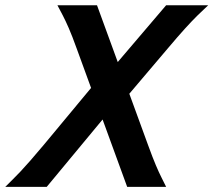

<svg xmlns="http://www.w3.org/2000/svg" viewBox="-40 -726 829 746"><path d="M454.1 0 258.3 -536.6Q240.2 -586.9 227.3 -616.5Q214.4 -646 204.1 -665.8Q193.8 -685.5 183.1 -705.6H336.9L535.2 -162.6Q553.7 -111.8 565.7 -83.7Q577.6 -55.7 586.7 -37.8Q595.7 -20 605.5 0ZM375 -458 385.7 -294.4 141.6 0H-19.5Q-3.9 -15.6 9.8 -29.1Q23.4 -42.5 39.3 -59.3Q55.2 -76.2 77.1 -101.1Q99.1 -126 131.3 -164.6ZM405.3 -294.4 394.5 -458 605.5 -705.6H769Q749 -687 728.5 -667Q708 -647 680.4 -616.7Q652.8 -586.4 610.8 -536.6Z"/></svg>

Font: Andika
Style: Bold Italic
Weight: 700
Italic angle: -14°
Designer: Victor Gaultney, Annie Olsen, Julie Remington, Don Collingsworth, Eric Hays, Becca Hirsbrunner
Foundry: SIL International
Version: Version 6.101